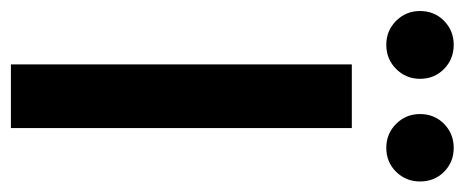

<svg xmlns="http://www.w3.org/2000/svg" viewBox="-291 -582 852 352"><g transform="rotate(90 135.0 -406.0)"><path d="M77.1 0V-625H193.8V0ZM229.9 -688.2Q204.2 -688.2 186.1 -706.2Q168.1 -724.3 168.1 -750Q168.1 -776.4 186.1 -794.1Q204.2 -811.8 229.9 -811.8Q256.2 -811.8 274 -794.1Q291.7 -776.4 291.7 -750Q291.7 -724.3 274 -706.2Q256.2 -688.2 229.9 -688.2ZM41 -688.2Q15.3 -688.2 -2.8 -706.2Q-20.8 -724.3 -20.8 -750Q-20.8 -776.4 -2.8 -794.1Q15.3 -811.8 41 -811.8Q67.4 -811.8 85.4 -794.1Q103.5 -776.4 103.5 -750Q103.5 -724.3 85.4 -706.2Q67.4 -688.2 41 -688.2Z"/></g></svg>

Font: Afacad SemiBold
Style: Regular
Weight: 600
Designer: Kristian Moeller
Foundry: Dicotype
Version: Version 1.000